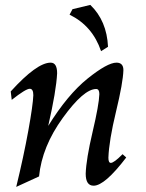

<svg xmlns="http://www.w3.org/2000/svg" viewBox="-20 -733 582 768"><path d="M44.9 14.6Q74.7 -107.9 93.3 -210.4Q111.8 -313 113.3 -352.1Q113.3 -377.9 99.1 -377.9Q83 -377.9 26.9 -333.5L22.9 -367.2Q127.4 -482.4 182.6 -482.4Q208.5 -482.4 208.5 -439.9Q205.1 -370.1 172.9 -229.5Q250.5 -354.5 330.1 -418.5Q409.7 -482.4 445.8 -482.4Q473.6 -482.4 473.6 -452.6Q472.2 -402.8 444.1 -286.6Q416 -170.4 413.6 -102.1Q413.6 -81.5 423.3 -81.5Q436 -81.5 470.2 -116.2L484.9 -103Q398.9 9.8 354.5 9.8Q322.8 9.8 322.8 -38.1Q324.7 -96.2 350.3 -205.1Q376 -314 377.4 -356.4Q377.4 -377 364.7 -377Q314.9 -377 231.4 -261.7Q147.9 -146.5 136.2 -27.3ZM384.3 -528.3Q350.1 -629.4 258.3 -674.3L270 -696.3L341.3 -713.4Q407.2 -649.9 412.1 -545.9Z"/></svg>

Font: Kelvinch
Style: Italic
Weight: 400
Italic angle: -10°
Designer: Paul James Miller
Foundry: High-Logic / Made with FontCreator
Version: Version 3.40;July 22, 2017;FontCreator 11.0.0.2388 64-bit